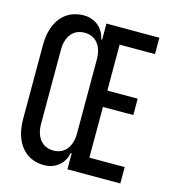

<svg xmlns="http://www.w3.org/2000/svg" viewBox="-111 -829 823 929"><g transform="rotate(15 300.0 -365.0)"><path d="M195 10C264 10 299 -41 305 -80H310V0H575V-82H398V-336H550V-418H398V-648H575V-730H310V-650H305C299 -689 264 -740 195 -740C99 -740 40 -667 40 -550V-180C40 -63 99 10 195 10ZM220 -70C164 -70 130 -112 130 -180V-550C130 -618 164 -660 220 -660C276 -660 310 -618 310 -550V-180C310 -112 276 -70 220 -70Z"/></g></svg>

Font: Tekne LDO
Style: Regular
Weight: 400
Monospace: yes
Designer: Alessio Laiso, Mario Rullo, Paolo Rosset
Foundry: Alessio Laiso
Version: Version 1.000;hotconv 1.0.109;makeotfexe 2.5.65596